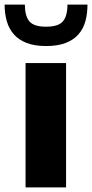

<svg xmlns="http://www.w3.org/2000/svg" viewBox="-45 -814 400 834"><path d="M155 -614Q105 -614 70.5 -627.5Q36 -641 15 -665Q-6 -689 -15.5 -722Q-25 -755 -25 -794H63Q63 -745 82.5 -721.5Q102 -698 155 -698Q209 -698 228.5 -721.5Q248 -745 248 -794H335Q335 -755 326 -722Q317 -689 296 -665Q275 -641 240.5 -627.5Q206 -614 155 -614ZM66 -540H242V0H66Z"/></svg>

Font: Encode Sans Wide
Style: Bold
Weight: 700
Designer: Pablo Impallari, Andres Torresi
Foundry: Pablo Impallari, Andres Torresi
Version: Version 1.000; ttfautohint (v1.00) -l 8 -r 50 -G 200 -x 14 -